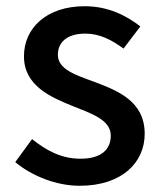

<svg xmlns="http://www.w3.org/2000/svg" viewBox="-20 -584 520 617"><path d="M236 13C372 13 445 -62 445 -154C445 -258 360 -292 283 -321C223 -343 166 -361 166 -408C166 -447 194 -476 254 -476C301 -476 338 -456 377 -428L431 -499C386 -534 328 -564 252 -564C131 -564 57 -495 57 -403C57 -309 142 -272 214 -243C274 -219 336 -199 336 -148C336 -105 307 -74 239 -74C179 -74 132 -98 83 -137L29 -63C82 -19 160 13 236 13Z"/></svg>

Font: Spoqa Han Sans Neo Medium
Style: Regular
Weight: 500
Designer: [Spoqa Han Sans Neo] Dong-huui Kim ___ Younghwa Kang ___ Yujin Lee ___ [Noto Sans] Ryoko NISHIZUKA ____ (kana & ideograp
Foundry: Spoqa (http://www.spoqa-han-sans.com)
Version: Version 1.100;hotconv 1.0.109;makeotfexe 2.5.65596